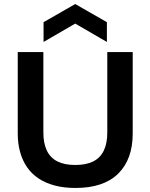

<svg xmlns="http://www.w3.org/2000/svg" viewBox="-20 -918 746 952"><path d="M354 14Q296 14 250 1.5Q204 -11 170 -34Q136 -57 113.5 -90Q91 -123 79.5 -165Q68 -207 68 -256V-660H195V-261Q195 -207 212.5 -171Q230 -135 265 -117.5Q300 -100 353 -100Q407 -100 442 -117.5Q477 -135 494.5 -171Q512 -207 512 -261V-660H638V-256Q638 -128 566 -57Q494 14 354 14ZM196 -710V-808L353 -898L510 -808V-710L353 -801Z"/></svg>

Font: Bricolage Grotesque 28pt SemiBold
Style: Regular
Weight: 600
Version: Version 1.001;gftools[0.9.33.dev8+g029e19f]